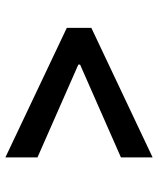

<svg xmlns="http://www.w3.org/2000/svg" viewBox="43 -643 584 710"><g transform="rotate(-90 335.0 -288.0)"><path d="M586.9 -242.2 107.9 -15.6V-132.8L455.1 -285.6L451.2 -279.8V-295.4L455.1 -288.6L107.9 -441.4V-560.1L586.9 -333Z"/></g></svg>

Font: Inter Cardless
Style: Medium
Weight: 500
Designer: Rasmus Andersson
Foundry: rsms
Version: Version 4.001;git-9221beed3